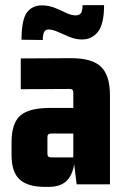

<svg xmlns="http://www.w3.org/2000/svg" viewBox="-20 -719 489 749"><path d="M170 10H155Q88 10 56.5 -19Q25 -48 25 -115V-163Q25 -238 59 -268Q93 -298 175 -298H282V-198H179Q165 -198 165 -184V-119Q165 -105 179 -105H266V-358Q266 -372 252 -372L61 -371V-491L254 -492Q337 -493 373 -459.5Q409 -426 409 -347V0H279L266 -105H271Q271 -53 247 -21.5Q223 10 170 10ZM147 -563 64 -564Q64 -641 84.5 -669.5Q105 -698 144 -698Q170 -698 193.5 -688.5Q217 -679 237.5 -669Q258 -659 275 -659Q291 -659 296.5 -669Q302 -679 302 -699H386Q386 -626 362.5 -595.5Q339 -565 300 -565Q275 -565 251 -575Q227 -585 206 -594.5Q185 -604 170 -604Q157 -604 152 -594Q147 -584 147 -563Z"/></svg>

Font: Gemunu Libre ExtraLight ExtraBold
Style: Regular
Weight: 800
Version: Version 1.100